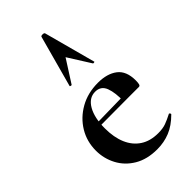

<svg xmlns="http://www.w3.org/2000/svg" viewBox="-229 -797 877 877"><g transform="rotate(-45 209.0 -359.0)"><path d="M235 12Q170 12 124.5 -15Q79 -42 55.5 -86.5Q32 -131 32 -182Q32 -241 61 -289Q90 -337 141 -366Q192 -395 258 -395Q317 -395 352.5 -368Q388 -341 388 -280Q388 -267 386 -258Q384 -249 377 -249H281Q283 -306 270 -340.5Q257 -375 220 -375Q180 -375 156.5 -334Q133 -293 133 -225Q133 -167 151 -125Q169 -83 204 -60Q239 -37 290 -37Q320 -37 340.5 -44.5Q361 -52 386 -65Q388 -67 391.5 -63Q395 -59 393 -56Q356 -19 317.5 -3.5Q279 12 235 12ZM98 -248 97 -267 316 -271V-249ZM314 -476Q316 -474 311 -472.5Q306 -471 304 -474L236 -582L167 -474Q166 -471 160.5 -472.5Q155 -474 156 -476L224 -725Q225 -730 235 -730Q245 -730 247 -725Z"/></g></svg>

Font: Cormorant Infant Light
Style: Regular
Weight: 300
Designer: Christian Thalmann (Catharsis Fonts)
Foundry: Catharsis Fonts
Version: Version 4.001